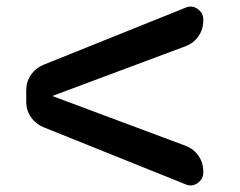

<svg xmlns="http://www.w3.org/2000/svg" viewBox="-20 -579 721 578"><path d="M111 -196Q87 -206 73 -226.5Q59 -247 59 -273V-307Q59 -333 73 -353.5Q87 -374 111 -384L539 -556Q558 -564 575 -552Q592 -540 592 -520V-517Q592 -491 577.5 -470Q563 -449 539 -440L140 -291Q139 -291 139 -290Q139 -289 140 -289L539 -140Q563 -131 577.5 -110Q592 -89 592 -63V-60Q592 -40 575 -28Q558 -16 539 -24Z"/></svg>

Font: Rounded Mplus 1c Bold
Style: Bold
Weight: 700
Version: Version 1.059.20150529